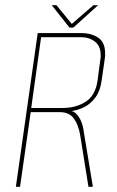

<svg xmlns="http://www.w3.org/2000/svg" viewBox="-20 -718 451 738"><path d="M41 0 125 -591H291Q330 -591 357 -573.5Q384 -556 384 -513Q384 -509 384 -504Q384 -499 383 -494L371 -411Q366 -370 347.5 -344.5Q329 -319 304 -306.5Q279 -294 254 -291Q270 -289 283 -268.5Q296 -248 300 -224L337 0H320L288 -200Q281 -239 263.5 -263Q246 -287 209 -287H98L57 0ZM221 -303Q272 -303 309.5 -327Q347 -351 355 -409L366 -491Q367 -495 367 -498.5Q367 -502 367 -506Q367 -541 345 -558Q323 -575 292 -575H138L100 -303ZM247 -612 179 -698H197L256 -626L339 -698H357L262 -612Z"/></svg>

Font: Alumni Sans Pinstripe
Style: Italic
Weight: 400
Italic angle: -8°
Designer: Robert E. Leuschke
Foundry: Robert E. Leuschke
Version: Version 1.010; ttfautohint (v1.8.4.7-5d5b)